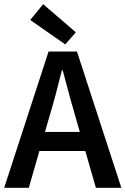

<svg xmlns="http://www.w3.org/2000/svg" viewBox="-22 -901 602 921"><path d="M-2 0 210.9 -653.8H347.2L560.1 0H438L387.2 -176.8H167L116.2 0ZM123 -805.2 185.1 -880.9 341.8 -746.1 291 -688ZM193.8 -268.1H360.8L337.9 -348.1Q323.7 -394 278.8 -564H274.9Q242.2 -431.6 216.8 -348.1Z"/></svg>

Font: Source Sans Pro Semibold
Style: Regular
Weight: 600
Designer: Paul D. Hunt
Foundry: Adobe Systems Incorporated
Version: Version 2.020;PS 2.0;hotconv 1.0.86;makeotf.lib2.5.63406